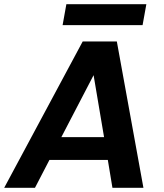

<svg xmlns="http://www.w3.org/2000/svg" viewBox="-46 -897 782 917"><path d="M491 0 469 -133H190L121 0H-26L349 -699H512L639 0ZM253 -777 271 -877H653L635 -777ZM451 -242 401 -538 247 -242Z"/></svg>

Font: Poppins SemiBold
Style: Italic
Weight: 600
Italic angle: -10°
Designer: Ninad Kale (Devanagari), Jonny Pinhorn (Latin)
Foundry: Indian Type Foundry
Version: Version 3.200;PS 1.000;hotconv 16.6.54;makeotf.lib2.5.65590